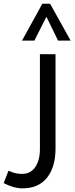

<svg xmlns="http://www.w3.org/2000/svg" viewBox="-60 -778 405 1038"><path d="M62 240.2Q14.2 240.2 -40 211.9L-14.2 145Q10.3 155.8 25.9 158.9Q41.5 162.1 60.1 162.1Q105 162.1 130.4 125.5Q155.8 88.9 155.8 28.8V-484.9H240.2V23.9Q240.2 125 194.3 182.6Q148.4 240.2 62 240.2ZM59.1 -558.6 168.9 -757.8H210.9L321.8 -558.6H253.9L190.9 -687.5L126 -558.6Z"/></svg>

Font: Noto Sans Kufi Arabic
Style: Regular
Weight: 400
Designer: Monotype Design team
Foundry: Monotype Imaging Inc.
Version: Version 1.02